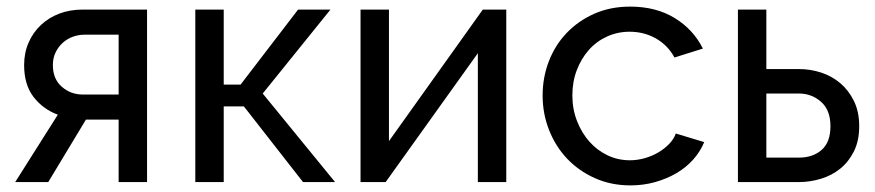

<svg xmlns="http://www.w3.org/2000/svg" viewBox="-20 -551 2647 581"><path d="M155 -204Q111 -220 82 -257Q53 -294 53 -354Q53 -391 66.5 -422Q80 -453 104 -475.5Q128 -498 160 -510Q192 -522 230 -522H425V0H339V-189H240L126 0H26ZM339 -265V-446H235Q218 -446 201 -440Q184 -434 170.5 -422Q157 -410 148.5 -393Q140 -376 140 -354Q140 -312 167 -288.5Q194 -265 230 -265Z M882 -522H980L775 -268L994 0H897L718 -229H657V0H571V-522H657V-295H708Z M1157 -124 1441 -522H1512V0H1426V-390L1147 0H1071V-522H1157Z M1622 -262Q1622 -317 1641 -366Q1660 -415 1695 -451.5Q1730 -488 1778.5 -509.5Q1827 -531 1887 -531Q1965 -531 2021.5 -496.5Q2078 -462 2107 -404L2021 -377Q2001 -414 1965 -434.5Q1929 -455 1885 -455Q1849 -455 1817 -440.5Q1785 -426 1762 -400Q1739 -374 1725.5 -339Q1712 -304 1712 -262Q1712 -221 1726 -185Q1740 -149 1763.5 -122.5Q1787 -96 1818.5 -81Q1850 -66 1886 -66Q1909 -66 1931.5 -72.5Q1954 -79 1972.5 -90Q1991 -101 2005 -115.5Q2019 -130 2025 -147L2111 -121Q2099 -92 2077.5 -68Q2056 -44 2027 -27Q1998 -10 1962.5 0Q1927 10 1888 10Q1829 10 1780 -12Q1731 -34 1696 -71Q1661 -108 1641.5 -157.5Q1622 -207 1622 -262Z M2213 -522H2299V-342H2398Q2432 -342 2464.5 -331.5Q2497 -321 2522.5 -299.5Q2548 -278 2564 -245.5Q2580 -213 2580 -169Q2580 -125 2564 -93Q2548 -61 2522.5 -40.5Q2497 -20 2464 -10Q2431 0 2397 0H2213ZM2397 -74Q2440 -74 2466.5 -97.5Q2493 -121 2493 -169Q2493 -218 2464.5 -243Q2436 -268 2398 -268H2299V-74Z"/></svg>

Font: PTCRaleway Medium
Style: Regular
Weight: 500
Designer: Matt McInerney, Pablo Impallari, Rodrigo Fuenzalida
Foundry: Matt McInerney, Pablo Impallari, Rodrigo Fuenzalida
Version: Version 3.000g; ttfautohint (v1.5) -l 8 -r 28 -G 28 -x 14 -D